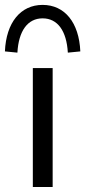

<svg xmlns="http://www.w3.org/2000/svg" viewBox="-57 -749 342 769"><path d="M74.5 0H153.9V-476.5H74.5ZM-37.3 -543.1 12.7 -538.2C17.6 -625.5 53.9 -675.5 113.7 -675.5C173.5 -675.5 209.8 -625.5 214.7 -538.2L264.7 -543.1C259.8 -658.8 202 -729.4 113.7 -729.4C25.5 -729.4 -32.4 -658.8 -37.3 -543.1Z"/></svg>

Font: LL Pando Sans
Style: Regular
Weight: 400
Designer: Joshua Smith
Foundry: Joshua Smith
Version: Version 1.000;Glyphs 3.2.1 (3258)